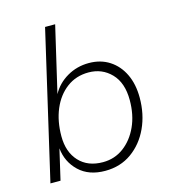

<svg xmlns="http://www.w3.org/2000/svg" viewBox="-110 -820 820 919"><g transform="rotate(-15 300.0 -360.0)"><path d="M355 -509Q413 -509 456.5 -481Q500 -453 524 -403Q548 -353 548 -286Q548 -204 517 -137Q486 -70 430 -30Q374 10 299 10Q218 10 169.5 -36Q121 -82 114 -151L79 0H29L198 -730H248L172 -404Q198 -452 247 -480.5Q296 -509 355 -509ZM299 -33Q357 -33 402 -66.5Q447 -100 473 -157Q499 -214 499 -287Q499 -373 454 -419.5Q409 -466 342 -466Q280 -466 234 -431.5Q188 -397 163 -338Q138 -279 138 -204Q138 -126 181 -79.5Q224 -33 299 -33Z"/></g></svg>

Font: Work Sans Light
Style: Italic
Weight: 300
Italic angle: -13°
Designer: Wei Huang
Foundry: Wei Huang
Version: Version 2.010; ttfautohint (v1.8.3)